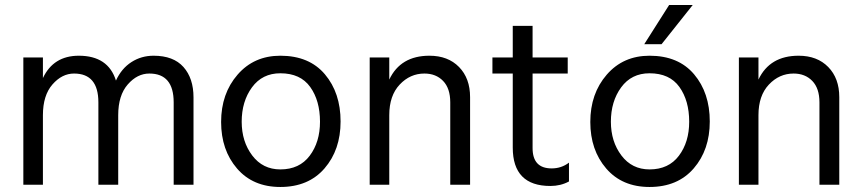

<svg xmlns="http://www.w3.org/2000/svg" viewBox="-20 -736 3431 765"><path d="M751 0H672V-328Q672 -443 575 -443Q527 -443 489 -399.5Q451 -356 451 -277V0H372V-328Q372 -443 275 -443Q227 -443 189 -399.5Q151 -356 151 -277V0H73V-507H151V-425Q193 -514 294 -514Q411 -514 442 -415Q464 -463 503.5 -488.5Q543 -514 592 -514Q671 -514 711 -469Q751 -424 751 -348Z M1337 -252Q1337 -139 1273 -65Q1209 9 1097 9Q988 9 924.5 -64.5Q861 -138 861 -250Q861 -363 926.5 -438.5Q992 -514 1097 -514Q1212 -514 1274.5 -440Q1337 -366 1337 -252ZM943 -251Q943 -172 985 -116.5Q1027 -61 1097 -61Q1173 -61 1214 -115.5Q1255 -170 1255 -251Q1255 -335 1216 -389.5Q1177 -444 1097 -444Q1025 -444 984 -388Q943 -332 943 -251Z M1853 0H1774V-328Q1774 -384 1745.5 -413.5Q1717 -443 1671 -443Q1614 -443 1572.5 -399Q1531 -355 1531 -277V0H1453V-507H1531V-419Q1576 -514 1691 -514Q1765 -514 1809 -469Q1853 -424 1853 -349Z M2247 -13Q2214 5 2173 5Q2023 5 2023 -148V-443H1942V-507H2023V-633H2102V-507H2242V-443H2102V-146Q2102 -65 2178 -65Q2217 -65 2247 -88Z M2808 -252Q2808 -139 2744 -65Q2680 9 2568 9Q2459 9 2395.5 -64.5Q2332 -138 2332 -250Q2332 -363 2397.5 -438.5Q2463 -514 2568 -514Q2683 -514 2745.5 -440Q2808 -366 2808 -252ZM2414 -251Q2414 -172 2456 -116.5Q2498 -61 2568 -61Q2644 -61 2685 -115.5Q2726 -170 2726 -251Q2726 -335 2687 -389.5Q2648 -444 2568 -444Q2496 -444 2455 -388Q2414 -332 2414 -251ZM2616 -560H2547L2646 -716H2740Z M3324 0H3245V-328Q3245 -384 3216.5 -413.5Q3188 -443 3142 -443Q3085 -443 3043.5 -399Q3002 -355 3002 -277V0H2924V-507H3002V-419Q3047 -514 3162 -514Q3236 -514 3280 -469Q3324 -424 3324 -349Z"/></svg>

Font: Hind Vadodara
Style: Regular
Weight: 400
Designer: Hitesh Malaviya
Foundry: Indian Type Foundry
Version: Version 1.001;PS 1.0;hotconv 1.0.86;makeotf.lib2.5.63406; tt